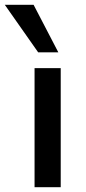

<svg xmlns="http://www.w3.org/2000/svg" viewBox="-60 -780 357 800"><path d="M84 0V-496H193V0ZM99 -562 -40 -760H80L183 -562Z"/></svg>

Font: Nunito Sans 8pt SemiBold
Style: Regular
Weight: 600
Version: Version 3.101;gftools[0.9.27]